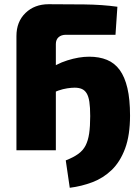

<svg xmlns="http://www.w3.org/2000/svg" viewBox="-20 -713 663 911"><path d="M311 178 292 48Q328 34 351 17.5Q374 1 386 -22.5Q398 -46 403 -79.5Q408 -113 408 -162Q408 -204 404 -230Q400 -256 391 -270.5Q382 -285 368 -291Q354 -297 334 -297Q320 -297 299.5 -294Q279 -291 256 -283Q233 -275 207 -260L203 -376Q244 -409 299.5 -426.5Q355 -444 403 -444Q451 -444 487.5 -429Q524 -414 548 -381Q572 -348 584.5 -295Q597 -242 597 -165Q597 -71 573.5 -8Q550 55 510 93.5Q470 132 418.5 151.5Q367 171 311 178ZM211 -693Q293 -693 379.5 -692Q466 -691 537 -681L528 -548H293Q271 -548 258 -536.5Q245 -525 245 -504V0H58V-542Q58 -610 101 -651.5Q144 -693 211 -693Z"/></svg>

Font: Exo 2 ExtraBold
Style: Regular
Weight: 800
Designer: Natanael Gama
Foundry: Natanael Gama
Version: Version 2.010